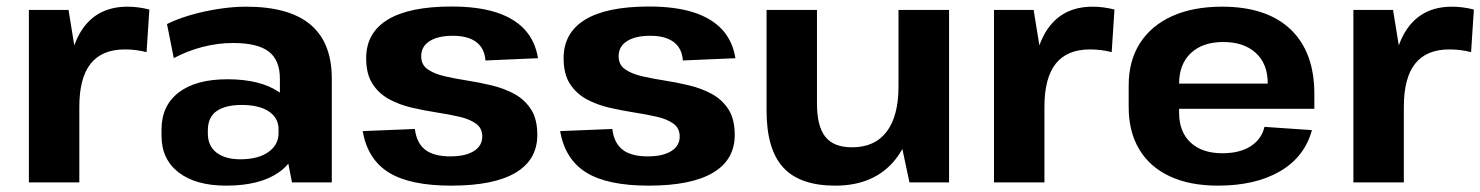

<svg xmlns="http://www.w3.org/2000/svg" viewBox="-20 -571 4633 601"><path d="M70.4 -540H194.5L228.3 -331.1V0H70.4ZM190.9 -277.7Q190.9 -412.2 238.9 -481.1Q286.8 -550.1 379.4 -550.1Q395.9 -550.1 413.2 -547.8Q430.4 -545.6 447.5 -541.1L438.8 -407.8Q406.2 -416.3 370.7 -416.3Q299.4 -416.3 263.8 -371.8Q228.3 -327.2 228.3 -236.6Z M856.1 -194.1V-324.7Q856.1 -383 821.1 -409.7Q786.1 -436.4 709.6 -436.4Q662.1 -436.4 614.6 -424.2Q567.1 -412 524 -389.1L502.7 -495.7Q534.4 -511.6 576.6 -523.9Q618.8 -536.1 664.3 -543.1Q709.8 -550.1 750.4 -550.1Q885 -550.1 951.8 -494Q1018.6 -437.9 1018.6 -324.7V0H894ZM687.8 10.1Q593 10.1 539.3 -31.2Q485.6 -72.5 485.6 -146.1V-165.7Q485.6 -240.3 539.5 -281.6Q593.5 -322.9 691.8 -322.9Q794.6 -322.9 853.5 -282.9Q912.4 -242.8 912.4 -169.2V-148.1Q912.4 -73.5 853 -31.7Q793.6 10.1 687.8 10.1ZM732.6 -72.4Q787.6 -72.4 819.8 -94.9Q852 -117.4 852 -155V-165.8Q852 -201.9 821.5 -222.2Q791.1 -242.5 736.1 -242.5Q686.1 -242.5 658.3 -223.4Q630.6 -204.3 630.6 -162.9V-153Q630.6 -114.5 657.6 -93.4Q684.6 -72.4 732.6 -72.4Z M1392.5 10.1Q1263.6 10.1 1197.2 -30.9Q1130.8 -72 1115.2 -160.6L1278.6 -167.3Q1284.1 -123.1 1311 -102.3Q1338 -81.5 1389.4 -81.5Q1436.8 -81.5 1463.2 -98Q1489.6 -114.6 1489.6 -143.7Q1489.6 -169.9 1469.9 -184Q1450.1 -198.2 1417.8 -205.6Q1385.5 -213 1346.7 -219Q1307.9 -225 1269.1 -234Q1230.3 -243 1198 -260.5Q1165.7 -278.1 1146 -308.6Q1126.2 -339.2 1126.2 -388.7Q1126.2 -468.4 1193.6 -509.5Q1261.1 -550.6 1393.5 -550.6Q1475.1 -550.6 1532.1 -532.6Q1589 -514.5 1622.2 -478.7Q1655.4 -442.9 1664 -388.8L1499.5 -381.7Q1497.1 -419.3 1471.1 -439.2Q1445.1 -459 1397.6 -459Q1350.8 -459 1324.6 -442.2Q1298.4 -425.4 1298.4 -394.9Q1298.4 -368.6 1318.2 -354.5Q1338 -340.4 1370.3 -332.7Q1402.5 -325 1441.3 -319.1Q1480.1 -313.1 1518.9 -303.8Q1557.7 -294.5 1590 -277Q1622.3 -259.4 1642.1 -228.9Q1661.9 -198.4 1661.9 -148.8Q1661.9 -70.6 1593.6 -30.2Q1525.4 10.1 1392.5 10.1Z M2010.5 10.1Q1881.6 10.1 1815.2 -30.9Q1748.8 -72 1733.2 -160.6L1896.6 -167.3Q1902.1 -123.1 1929 -102.3Q1956 -81.5 2007.4 -81.5Q2054.8 -81.5 2081.2 -98Q2107.6 -114.6 2107.6 -143.7Q2107.6 -169.9 2087.9 -184Q2068.1 -198.2 2035.8 -205.6Q2003.5 -213 1964.7 -219Q1925.9 -225 1887.1 -234Q1848.3 -243 1816 -260.5Q1783.7 -278.1 1764 -308.6Q1744.2 -339.2 1744.2 -388.7Q1744.2 -468.4 1811.6 -509.5Q1879.1 -550.6 2011.5 -550.6Q2093.1 -550.6 2150.1 -532.6Q2207 -514.5 2240.2 -478.7Q2273.4 -442.9 2282 -388.8L2117.5 -381.7Q2115.1 -419.3 2089.1 -439.2Q2063.1 -459 2015.6 -459Q1968.8 -459 1942.6 -442.2Q1916.4 -425.4 1916.4 -394.9Q1916.4 -368.6 1936.2 -354.5Q1956 -340.4 1988.3 -332.7Q2020.5 -325 2059.3 -319.1Q2098.1 -313.1 2136.9 -303.8Q2175.7 -294.5 2208 -277Q2240.3 -259.4 2260.1 -228.9Q2279.9 -198.4 2279.9 -148.8Q2279.9 -70.6 2211.6 -30.2Q2143.4 10.1 2010.5 10.1Z M2537.3 -247.2Q2537.3 -175.5 2563.6 -142.7Q2589.9 -109.9 2646.9 -109.9Q2718.3 -109.9 2755.4 -158.8Q2792.5 -207.8 2792.5 -300.7L2849.3 -382.7V-312.6Q2849.3 -156.5 2783.8 -73.2Q2718.3 10.1 2594.4 10.1Q2483.7 10.1 2431.6 -46.8Q2379.5 -103.7 2379.5 -225V-540H2537.3ZM2950.8 0H2826.8L2792.5 -161.4V-540H2950.8Z M3091.4 -540H3215.5L3249.3 -331.1V0H3091.4ZM3211.9 -277.7Q3211.9 -412.2 3259.9 -481.1Q3307.8 -550.1 3400.4 -550.1Q3416.9 -550.1 3434.2 -547.8Q3451.4 -545.6 3468.5 -541.1L3459.8 -407.8Q3427.2 -416.3 3391.7 -416.3Q3320.4 -416.3 3284.8 -371.8Q3249.3 -327.2 3249.3 -236.6Z M3792.4 10.1Q3704.5 10.1 3641.9 -19Q3579.3 -48.1 3546.2 -103.3Q3513 -158.4 3513 -236.1V-303.9Q3513 -380.6 3548.2 -435.7Q3583.4 -490.9 3649 -520.5Q3714.6 -550.1 3805.1 -550.1Q3944.9 -550.1 4019.5 -479.3Q4094.2 -408.5 4094.2 -276.9V-230.5H3641.8V-309.4H3969.5L3948.2 -279.1V-311Q3948.2 -371 3911 -405.2Q3873.7 -439.5 3809.2 -439.5Q3744.3 -439.5 3707.5 -404.7Q3670.8 -370 3670.8 -308.5V-218.8Q3670.8 -158.3 3706.8 -124.8Q3742.8 -91.3 3806.3 -91.3Q3860.7 -91.3 3894.9 -113.3Q3929.1 -135.3 3938 -173.9L4086.6 -163.7Q4063.9 -80 3987 -35Q3910 10.1 3792.4 10.1Z M4216.4 -540H4340.5L4374.3 -331.1V0H4216.4ZM4336.9 -277.7Q4336.9 -412.2 4384.9 -481.1Q4432.8 -550.1 4525.4 -550.1Q4541.9 -550.1 4559.2 -547.8Q4576.4 -545.6 4593.5 -541.1L4584.8 -407.8Q4552.2 -416.3 4516.7 -416.3Q4445.4 -416.3 4409.8 -371.8Q4374.3 -327.2 4374.3 -236.6Z"/></svg>

Font: Pathway Extreme 8pt Thin
Style: Regular
Weight: 100
Designer: Eduardo Rodriguez Tunni
Foundry: Eduardo Rodriguez Tunni
Version: Version 1.000